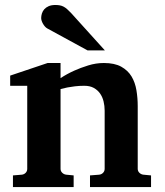

<svg xmlns="http://www.w3.org/2000/svg" viewBox="-20 -754 665 774"><path d="M342.8 0V-46.9L379.9 -49.8Q389.2 -50.8 395.5 -57.4Q401.9 -64 401.9 -73.2V-308.1Q401.9 -327.1 397.5 -345.2Q393.1 -363.3 383.3 -377.2Q373.5 -391.1 357.9 -399.7Q342.3 -408.2 319.8 -408.2Q299.3 -408.2 281.7 -406Q264.2 -403.8 251.5 -401.4Q236.3 -398.4 224.1 -395V-73.2Q224.1 -64 231 -57.4Q237.8 -50.8 247.1 -49.8L276.9 -46.9V0H32.2V-46.9L67.9 -49.8Q77.1 -50.8 83.5 -57.4Q89.8 -64 89.8 -73.2V-408.2H21V-449.2L171.9 -500H224.1V-439Q250 -456.1 279.3 -469.2Q304.2 -480.5 335.4 -490.2Q366.7 -500 398.9 -500Q441.9 -500 468.8 -485.1Q495.6 -470.2 510.3 -445.8Q524.9 -421.4 530 -390.1Q535.2 -358.9 535.2 -326.2V-73.2Q535.2 -64 542 -57.4Q548.8 -50.8 558.1 -49.8L588.9 -46.9V0ZM333 -550.8 170.9 -639.2Q165.5 -642.1 161.1 -647.2Q156.7 -652.3 153.3 -658.2Q149.9 -664.1 147.9 -670.2Q146 -676.3 146 -681.2Q146 -689.9 148.9 -699.5Q151.9 -709 158.4 -716.6Q165 -724.1 176 -729Q187 -733.9 203.1 -733.9Q213.4 -733.9 221.2 -732.4Q229 -731 236.1 -727.3Q243.2 -723.6 250.2 -717.5Q257.3 -711.4 266.1 -702.1L402.8 -550.8Z"/></svg>

Font: Charis SIL Afr
Style: Bold
Weight: 700
Foundry: SIL International
Version: Version 5.000